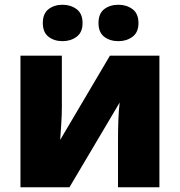

<svg xmlns="http://www.w3.org/2000/svg" viewBox="-20 -787 756 807"><path d="M240 -338Q240 -304 237.5 -266.5Q235 -229 233 -199L442 -553H650V0H476V-200Q476 -239 477.5 -281.5Q479 -324 483 -356L272 0H66V-553H240ZM160 -690Q160 -730 184 -748.5Q208 -767 243 -767Q277 -767 302 -748.5Q327 -730 327 -690Q327 -651 302 -632.5Q277 -614 243 -614Q208 -614 184 -632.5Q160 -651 160 -690ZM394 -690Q394 -730 418 -748.5Q442 -767 478 -767Q512 -767 537 -748.5Q562 -730 562 -690Q562 -651 537 -632.5Q512 -614 478 -614Q442 -614 418 -632.5Q394 -651 394 -690Z"/></svg>

Font: Noto Sans Black
Style: Regular
Weight: 900
Designer: Monotype Design Team
Foundry: Monotype Imaging Inc.
Version: Version 2.007